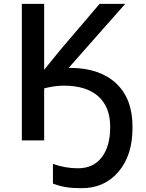

<svg xmlns="http://www.w3.org/2000/svg" viewBox="-20 -734 764 1004"><path d="M314 -286.1Q267.6 -286.1 210.9 -272V0H94.2V-713.9H210.9V-369.1L298.8 -477.1L501 -713.9H634.8L338.9 -378.9H346.2Q499.5 -378.9 586.2 -299.1Q672.9 -219.2 672.9 -70.8Q674.3 76.7 599.6 164.1Q524.9 251.5 403.8 250Q359.4 250 328.6 245.1Q296.4 240.7 256.8 226.1V123Q320.3 146 388.2 146Q467.8 146 511.7 88.9Q556.2 32.2 556.2 -70.8Q556.2 -174.8 493.7 -230.5Q431.2 -286.1 314 -286.1Z"/></svg>

Font: Open Sans
Style: SemiBold
Weight: 600
Foundry: Ascender Corporation
Version: Version 1.10